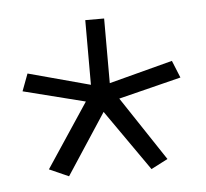

<svg xmlns="http://www.w3.org/2000/svg" viewBox="-33 -809 380 355"><g transform="rotate(-5 156.5 -631.5)"><path d="M172 -774H137V-654L22 -685L10 -653L125 -624L46 -505L82 -489L156 -602L235 -489L266 -505L187 -624L303 -653L290 -685L172 -654Z"/></g></svg>

Font: Catamaran Thin
Style: Regular
Weight: 100
Designer: Pria Ravichandran
Version: Version 2.000